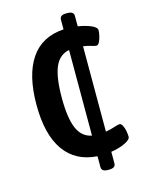

<svg xmlns="http://www.w3.org/2000/svg" viewBox="-104 -650 577 782"><g transform="rotate(-15 185.0 -259.0)"><path d="M253 71Q226 71 226 52V6Q135 0 87.5 -67.5Q40 -135 40 -260Q40 -385 86.5 -454Q133 -523 226 -529V-570Q226 -589 253 -589H258Q285 -589 285 -570V-526Q317 -521 340 -511Q363 -501 363 -489Q363 -480 360 -466Q357 -452 351.5 -441Q346 -430 339 -430Q332 -430 318.5 -434.5Q305 -439 285 -442V-82Q308 -86 323.5 -91.5Q339 -97 346 -97Q353 -97 358.5 -86.5Q364 -76 366.5 -62Q369 -48 369 -38Q369 -26 344 -14Q319 -2 285 3V52Q285 71 258 71ZM147 -261Q147 -176 165.5 -132.5Q184 -89 226 -81V-442Q184 -434 165.5 -390.5Q147 -347 147 -261Z"/></g></svg>

Font: Asap Condensed Medium
Style: Regular
Weight: 500
Width: 3
Designer: Pablo Cosgaya
Foundry: Omnibus-Type
Version: Version 3.001; ttfautohint (v1.8.4.7-5d5b)